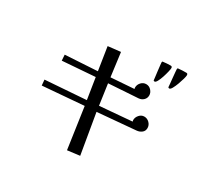

<svg xmlns="http://www.w3.org/2000/svg" viewBox="-174 -1053 1349 1296"><g transform="rotate(30 500.0 -405.0)"><path d="M887 -378Q887 -355 870.5 -342Q854 -329 832 -327L534 -301L587 11L491 23L445 -296L125 -270L121 -314L438 -337L412 -502L158 -483L155 -528L405 -543L377 -723L475 -734L499 -550L679 -563Q678 -566 677.5 -568.5Q677 -571 677 -574Q677 -596 693 -613.5Q709 -631 732 -631Q755 -631 771 -613.5Q787 -596 787 -575Q787 -553 772 -538.5Q757 -524 735 -522L505 -507L528 -345L778 -366Q776 -372 776 -377Q776 -399 792 -417Q808 -435 830 -435Q853 -435 870 -418Q887 -401 887 -378ZM824 -809Q824 -801 819 -779.5Q814 -758 806 -733.5Q798 -709 788.5 -691.5Q779 -674 771 -674Q763 -674 762 -679Q762 -682 759.5 -701Q757 -720 754 -745Q751 -770 749 -789Q747 -808 747 -811Q747 -818 753 -818Q766 -820 782 -821Q798 -822 812 -822Q824 -822 824 -809ZM939 -819Q939 -811 933 -789.5Q927 -768 918 -743.5Q909 -719 899 -701Q889 -683 880 -683Q873 -683 871 -688Q871 -693 869 -713Q867 -733 864.5 -757.5Q862 -782 860.5 -800.5Q859 -819 859 -822Q859 -830 865 -830Q878 -832 896 -832.5Q914 -833 928 -833Q939 -833 939 -819Z"/></g></svg>

Font: Kaisei Opti
Style: Regular
Weight: 400
Designer: Font-Kai, 金井和夫
Foundry: KAZUO KANAI
Version: Version 5.003